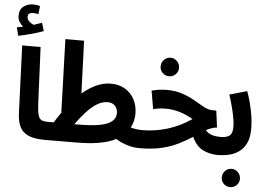

<svg xmlns="http://www.w3.org/2000/svg" viewBox="-70 -1065 1960 1392"><g transform="rotate(5 909.5 -368.5)"><path d="M27 -730 12 -791Q39 -796 57 -799Q40 -812 28.5 -831.5Q17 -851 17 -876Q17 -921 46.5 -943.5Q76 -966 116 -966Q128 -966 142 -964Q156 -962 166 -958L159 -899Q150 -901 140.5 -902.5Q131 -904 121 -904Q83 -904 83 -874Q83 -853 99 -839Q115 -825 132 -819Q164 -829 191 -839L209 -780Q174 -767 124 -753Q74 -739 27 -730Z M286 5Q210 5 166 -14Q122 -33 102.5 -72.5Q83 -112 81 -175L62 -663H196L215 -244Q218 -194 225.5 -168.5Q233 -143 249.5 -135Q266 -127 296 -127Q329 -127 344.5 -108.5Q360 -90 360 -63Q360 -32 341 -13.5Q322 5 286 5Z M286 5 295 -127H338Q362 -166 387 -201L370 -736H506L520 -353Q569 -395 621 -419Q673 -443 728 -443Q787 -443 831 -416.5Q875 -390 899 -344.5Q923 -299 923 -242Q923 -184 898 -139Q937 -127 984 -127Q1016 -127 1032 -108Q1048 -89 1048 -63Q1048 -32 1029 -13.5Q1010 5 974 5Q926 5 880 -10Q834 -25 800 -47Q789 -41 778 -36Q733 -17 668 -6.5Q603 4 515 4ZM716 -307Q675 -307 635.5 -282Q596 -257 559 -215.5Q522 -174 488 -127H514Q616 -127 676 -139Q736 -151 762.5 -175Q789 -199 789 -234Q789 -263 770.5 -285Q752 -307 716 -307Z M1143 -533Q1114 -533 1094.5 -552.5Q1075 -572 1075 -599Q1075 -627 1094.5 -647.5Q1114 -668 1143 -668Q1170 -668 1189.5 -647.5Q1209 -627 1209 -599Q1209 -572 1189.5 -552.5Q1170 -533 1143 -533Z M974 5 983 -127Q1075 -127 1165.5 -154.5Q1256 -182 1339 -239Q1289 -267 1240.5 -282Q1192 -297 1141 -297Q1095 -297 1048 -286L1025 -418Q1079 -433 1134 -433Q1201 -433 1252 -415Q1303 -397 1342 -374Q1381 -351 1414 -333Q1447 -315 1479 -315H1505L1521 -193Q1500 -191 1480.5 -184Q1461 -177 1442 -167Q1463 -143 1491 -135Q1519 -127 1553 -127Q1586 -127 1601.5 -108Q1617 -89 1617 -63Q1617 -32 1598 -13.5Q1579 5 1543 5Q1486 5 1436 -19Q1386 -43 1355 -111Q1313 -84 1261 -57Q1209 -30 1139 -12.5Q1069 5 974 5Z M1654 229Q1625 229 1606 210Q1587 191 1587 164Q1587 136 1606 116Q1625 96 1654 96Q1680 96 1699.5 116Q1719 136 1719 164Q1719 191 1699.5 210Q1680 229 1654 229Z M1543 5 1553 -127Q1595 -127 1617 -143.5Q1639 -160 1639 -208Q1639 -238 1631.5 -278Q1624 -318 1612.5 -360.5Q1601 -403 1589 -439L1716 -475Q1729 -441 1741 -396Q1753 -351 1761 -301.5Q1769 -252 1769 -206Q1769 -140 1748.5 -99Q1728 -58 1694.5 -35Q1661 -12 1621.5 -3.5Q1582 5 1543 5Z"/></g></svg>

Font: Noto Sans Arabic Cond
Style: Bold
Weight: 700
Width: 3
Designer: Monotype Design Team, Nadine Chahine, Nizar Qandah and Khaled Hosny
Foundry: Monotype Imaging Inc.
Version: Version 2.012; ttfautohint (v1.8.4.7-5d5b)